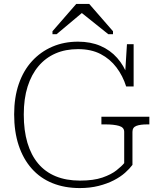

<svg xmlns="http://www.w3.org/2000/svg" viewBox="-20 -940 812 977"><path d="M654 -269V-101Q640 -82 616.5 -61Q593 -40 559 -22.5Q525 -5 481.5 6Q438 17 386 17Q309 17 247 -8Q185 -33 141.5 -82Q98 -131 75 -200.5Q52 -270 52 -358Q52 -444 75.5 -512.5Q99 -581 143 -629Q187 -677 246.5 -702.5Q306 -728 377 -728Q441 -728 491 -706.5Q541 -685 576 -645.5Q611 -606 630 -553L615 -540L626 -715H660V-500H622Q605 -554 572.5 -597Q540 -640 492 -665Q444 -690 377 -690Q313 -690 262.5 -668Q212 -646 176 -603.5Q140 -561 120.5 -499.5Q101 -438 101 -357Q101 -276 119.5 -213.5Q138 -151 174 -108Q210 -65 263.5 -43Q317 -21 387 -21Q456 -21 501 -36.5Q546 -52 573 -73.5Q600 -95 612 -110V-269Q612 -292 585.5 -299.5Q559 -307 517 -307H496V-346H740V-307H729Q694 -307 674 -299.5Q654 -292 654 -269ZM434 -920H368L247 -781V-766H268L416 -890H376L531 -766H555V-781Z"/></svg>

Font: Roboto Serif Thin
Style: Regular
Weight: 250
Designer: Greg Gazdowicz
Foundry: Commercial Type
Version: Version 1.004